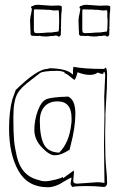

<svg xmlns="http://www.w3.org/2000/svg" viewBox="-20 -784 516 805"><path d="M425 -80Q429 -46 429 -16Q429 -5 418 0Q382 -4 340 -4Q298 -4 283 0Q276 -9 276 -13.5Q276 -18 278 -27Q280 -36 280 -40Q268 -35 250 -24Q213 1 180 1Q96 1 57 -68.5Q18 -138 18 -245Q18 -317 32 -368L46 -407Q137 -495 178 -495L189 -498Q264 -496 285 -471Q286 -472 286 -480V-491Q286 -494 288 -504Q330 -495 417 -495Q418 -495 419 -497.5Q420 -500 422 -500Q429 -500 429 -470Q429 -440 428 -414.5Q427 -389 425 -361Q423 -333 422 -304V-284L421 -230V-185Q421 -125 425 -81ZM418 -302 417 -380 421 -466Q421 -481 416 -483Q414 -483 414 -478.5Q414 -474 409 -474Q404 -474 390 -480Q377 -470 356 -470Q335 -470 305 -481Q304 -478 302 -470Q298 -455 292 -449Q287 -452 272 -464.5Q257 -477 250 -477L251 -480Q251 -482 240.5 -484.5Q230 -487 221 -487Q159 -487 147 -477Q135 -467 112 -450Q65 -415 53 -391Q36 -361 36 -294Q36 -227 39 -195.5Q42 -164 51 -126Q70 -49 135 -31Q138 -31 147 -27.5Q156 -24 170 -24Q184 -24 211 -30.5Q238 -37 242 -42Q244 -42 244 -39.5Q244 -37 245 -37Q287 -68 289 -69Q290 -68 290 -59L287 -26Q287 -14 303 -14L388 -20Q403 -20 418 -17Q416 -129 416 -178ZM276 -174 270 -149H271V-156Q267 -154 254 -146Q231 -133 209 -133Q187 -133 155.5 -166Q124 -199 124 -239.5Q124 -280 138.5 -319.5Q153 -359 174.5 -368Q196 -377 266 -379Q296 -365 296 -307Q296 -249 276 -174ZM280 -278V-289Q280 -359 221 -359Q186 -359 166.5 -337Q147 -315 147 -277Q147 -212 164 -179Q181 -146 228 -144Q271 -186 279 -266Q280 -268 280 -278ZM239 -757V-741L237 -725L236 -687V-675L235 -667L236 -660Q235 -659 235 -637H233V-633L225 -630Q222 -635 214 -635H213L202 -633H192Q186 -631 171 -631Q156 -631 144 -634L140 -633Q129 -634 115 -634H112V-636Q108 -639 108 -640V-656Q107 -657 107 -674L106 -698L108 -716Q111 -726 114 -748Q110 -749 110 -754L113 -758L121 -760Q125 -764 139 -764L195 -760L225 -761Q235 -761 239 -757ZM123 -652Q123 -645 135 -645L161 -646Q177 -648 197 -648L225 -652Q227 -658 227 -663L228 -688V-704L227 -732V-735Q227 -740 224 -741L206 -740L200 -741L185 -743H171V-744Q169 -744 166 -743V-744Q131 -744 129 -745L123 -744Q122 -743 122 -732V-656Q123 -655 123 -652ZM442 -757V-741L440 -725L439 -687V-675L438 -667L439 -660Q438 -659 438 -637H436V-633L428 -630Q426 -635 417 -635H416L405 -633H395Q389 -631 374 -631Q359 -631 347 -634L343 -633Q332 -634 318 -634H315V-636Q311 -639 311 -640V-656Q310 -657 310 -674L309 -698L311 -716Q314 -726 317 -748Q313 -749 313 -754L316 -758L324 -760Q328 -764 342 -764L398 -760L428 -761Q438 -761 442 -757ZM326 -652Q326 -645 338 -645L364 -646Q380 -648 400 -648L428 -652Q430 -658 430 -663L431 -688V-700L430 -714V-735Q430 -740 427 -741L409 -740L403 -741L388 -743H374V-744Q372 -744 369 -743V-744Q334 -744 332 -745L326 -744Q325 -743 325 -732V-656Q326 -655 326 -652Z"/></svg>

Font: Londrina Sketch
Style: Regular
Weight: 400
Designer: Marcelo Magalhaes
Foundry: Marcelo Magalhaes
Version: Version 1.001 2011